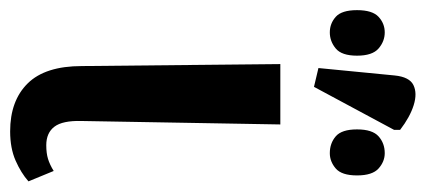

<svg xmlns="http://www.w3.org/2000/svg" viewBox="-300 -594 859 388"><g transform="rotate(90 130.0 -399.5)"><path d="M201 10Q139 10 104 -25.5Q69 -61 69 -135L65 -536H187L180 -134Q179 -96 191.5 -79.5Q204 -63 229 -63Q245 -63 256.5 -66.5Q268 -70 281 -78L302 -27Q285 -12 260 -1Q235 10 201 10ZM111 -604 73 -613 88 -767Q91 -797 107.5 -805Q124 -813 148 -805.5Q172 -798 198 -778V-766ZM1 -636Q-17 -636 -30.5 -648Q-44 -660 -44 -691Q-44 -722 -30.5 -734.5Q-17 -747 1 -747Q19 -747 33.5 -734.5Q48 -722 48 -691Q48 -660 33.5 -648Q19 -636 1 -636ZM245 -636Q225 -636 211 -648Q197 -660 197 -691Q197 -722 211 -734.5Q225 -747 245 -747Q262 -747 276 -734.5Q290 -722 290 -691Q290 -660 276 -648Q262 -636 245 -636Z"/></g></svg>

Font: Noto Serif ExtraCondensed SemiBold
Style: Regular
Weight: 600
Width: 2
Designer: Monotype Design Team
Foundry: Monotype Imaging Inc.
Version: Version 2.015; ttfautohint (v1.8.4.7-5d5b)